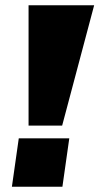

<svg xmlns="http://www.w3.org/2000/svg" viewBox="-20 -706 376 726"><path d="M215 -231H88V-686H336ZM216 0H25L51 -183H242Z"/></svg>

Font: Chivo Black Italic
Style: Regular
Weight: 900
Italic angle: -8.05°
Designer: Hector Gatti
Foundry: Omnibus-Type
Version: Version 1.007